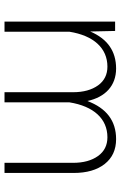

<svg xmlns="http://www.w3.org/2000/svg" viewBox="138 -673 535 851"><g transform="rotate(90 405.5 -247.5)"><path d="M75.7 0H120.6V-287.6C137.7 -395 193.4 -456.1 275.4 -456.1C310.5 -456.1 338.4 -442.4 358.4 -414.6C378.4 -386.7 388.7 -350.1 388.7 -303.7V0H433.6V-287.6C450.7 -395 506.3 -456.1 588.4 -456.1C623.5 -456.1 651.4 -442.4 671.4 -414.6C691.4 -386.7 701.7 -350.1 701.7 -303.7V0H746.6V-306.6C746.6 -364.3 733.4 -410.2 707 -443.8C680.7 -477.5 644 -494.6 596.7 -494.6C515.6 -494.6 459.5 -452.1 427.7 -367.2C410.6 -446.8 359.9 -494.6 283.7 -494.6C207 -494.6 152.3 -456.5 119.6 -379.9L117.2 -490.2H75.7Z"/></g></svg>

Font: Estedad ExtraLight
Style: Regular
Weight: 200
Designer: Amin Abedi
Version: Version 7.3